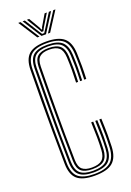

<svg xmlns="http://www.w3.org/2000/svg" viewBox="-179 -1022 747 1092"><g transform="rotate(-20 194.5 -476.0)"><path d="M196.2 6.8Q122.8 6.8 90.5 -21.6Q58.2 -50 57.2 -115.5Q55.8 -223.5 55.2 -314.4Q54.8 -405.2 55.2 -493.8Q55.8 -582.2 57.2 -683.2Q58.2 -748.5 90.2 -776.9Q122.2 -805.2 195.5 -805.2Q267.5 -805.2 301.2 -777.4Q335 -749.5 338 -683.2Q339.8 -640.5 339.8 -605.1Q339.8 -569.8 337.8 -527.2H325.5Q327.2 -568.8 327.4 -604.6Q327.5 -640.5 325.5 -682.8Q322.8 -744 291.9 -769.6Q261 -795.2 195.5 -795.2Q129 -795.2 99.8 -769.2Q70.5 -743.2 69.5 -683.2Q67.8 -547.2 67.5 -409Q67.2 -270.8 69.5 -115.8Q70.5 -53 101.5 -28Q132.5 -3 196.2 -3Q264.2 -3 295.4 -29Q326.5 -55 329.5 -115.8Q331.5 -154.5 331.1 -193Q330.8 -231.5 328.8 -285.5H341Q343.5 -221.5 343.5 -184.9Q343.5 -148.2 342 -115.5Q339 -50.5 305.5 -21.9Q272 6.8 196.2 6.8ZM196.2 -12.8Q136 -12.8 109.4 -36.8Q82.8 -60.8 82 -115.8Q80.2 -222.8 79.9 -313.2Q79.5 -403.8 80 -492.5Q80.5 -581.2 82 -683.2Q82.8 -738 109 -761.8Q135.2 -785.5 195.5 -785.5Q259 -785.5 285 -760.2Q311 -735 313.2 -682Q315.2 -641 315.1 -606.2Q315 -571.5 313 -527.2H300.8Q303.2 -580.5 302.9 -614.8Q302.5 -649 301 -681.8Q298.8 -730 275.5 -752.8Q252.2 -775.5 195.5 -775.5Q142.5 -775.5 118.8 -754.2Q95 -733 94.2 -683Q92.5 -554 92 -414.4Q91.5 -274.8 94.2 -115.8Q95 -65.8 119 -44.2Q143 -22.8 196.2 -22.8Q252.2 -22.8 277.4 -44.8Q302.5 -66.8 305 -116.8Q307 -155 306.5 -193.4Q306 -231.8 304.2 -285.5H316.5Q319 -219.5 318.9 -183.6Q318.8 -147.8 317.2 -116.8Q314.8 -63.5 288.1 -38.1Q261.5 -12.8 196.2 -12.8ZM196.2 -32.8Q150 -32.8 128.8 -51.6Q107.5 -70.5 106.8 -115.8Q105.2 -212.2 104.6 -303.5Q104 -394.8 104.5 -487.9Q105 -581 106.5 -683Q107.2 -728 128.4 -746.9Q149.5 -765.8 195.5 -765.8Q243 -765.8 264.8 -746Q286.5 -726.2 288.8 -680.8Q290.5 -639.8 290.5 -604.5Q290.5 -569.2 288.5 -527.2H276.2Q278 -568 278.1 -603.9Q278.2 -639.8 276.2 -680.8Q274.2 -721.8 255.1 -738.9Q236 -756 195.5 -756Q158.2 -756 138.9 -740.1Q119.5 -724.2 118.8 -682Q116.8 -549 116.5 -411.9Q116.2 -274.8 118.8 -116.8Q119.5 -74.8 138.9 -58.6Q158.2 -42.5 196.2 -42.5Q238.8 -42.5 258.5 -59.8Q278.2 -77 280.2 -117.8Q282.2 -156 281.9 -193.9Q281.5 -231.8 279.5 -285.5H291.8Q293.8 -231.8 294.1 -193.5Q294.5 -155.2 292.8 -117.8Q290.5 -72.2 268.1 -52.5Q245.8 -32.8 196.2 -32.8ZM83.2 -958.8H96.8L170.2 -844.2H157.2ZM109.5 -958.8H123L176.2 -873.8L189.5 -853.8H202.2L215.2 -873.8L268.5 -958.8H282L209.5 -844.2H182.2ZM135.5 -958.8H149.2L190 -889.2L193.2 -878.8H198.8L201.8 -889.2L242.8 -958.8H256.2L210 -882.5L201.5 -865.5H190.2L181.8 -882.5ZM295 -958.8H308.2L234.5 -844.2H221.2Z"/></g></svg>

Font: Big Shoulders Inline Text Light
Style: Regular
Weight: 300
Designer: Patric King
Foundry: XO Type Co
Version: Version 1.000